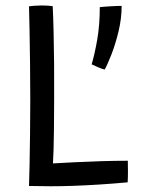

<svg xmlns="http://www.w3.org/2000/svg" viewBox="-20 -668 520 685"><path d="M83.5 -4.5Q84.5 -32 85.5 -80Q86.5 -128 87.2 -188.2Q88 -248.5 88 -313Q88 -377.5 87.2 -440.5Q86.5 -503.5 85.5 -556.8Q84.5 -610 83.5 -645.5Q90 -646.5 103 -647.5Q116 -648.5 129 -648.5Q139.5 -648.5 151.5 -647.8Q163.5 -647 168 -646Q170 -607 171.2 -554Q172.5 -501 173 -441.2Q173.5 -381.5 173.2 -321.2Q173 -261 172.5 -207.5Q171.5 -124 169 -85Q202 -87 247.5 -89.2Q293 -91.5 342.2 -93Q391.5 -94.5 436 -94.5Q436.5 -81.5 436.5 -58Q436.5 -34.5 435.5 -17.5Q380.5 -12.5 332.5 -9.5Q284.5 -6.5 241.5 -5Q200 -3.5 161.2 -3.5Q122.5 -3.5 83.5 -4.5ZM414 -647Q414 -602 402.8 -555.5Q391.5 -509 377 -472.2Q362.5 -435.5 353.5 -420Q345 -421.5 329 -428.5Q313 -435.5 307 -438.5Q317.5 -473.5 326.8 -526Q336 -578.5 336 -642.5Q348 -644 373.8 -645.5Q399.5 -647 414 -647Z"/></svg>

Font: Grandstander Light
Style: Regular
Weight: 300
Designer: Tyler Finck
Foundry: Etcetera Type Co
Version: Version 1.200; ttfautohint (v1.8.3)